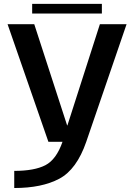

<svg xmlns="http://www.w3.org/2000/svg" viewBox="-20 -712 686 964"><path d="M223 0H413L615.5 -590.5H481.5L318.5 -82.5H317L152 -590.5H18ZM51.5 232Q190 232 277.5 185.5Q365 139 413 0L294 -0.5Q263 89 207.8 117.5Q152.5 146 51.5 146ZM141.5 -644H491.5V-692.5H141.5Z"/></svg>

Font: Anybody SemiExpanded Medium
Style: Regular
Weight: 500
Width: 6
Version: Version 1.113;gftools[0.9.25]